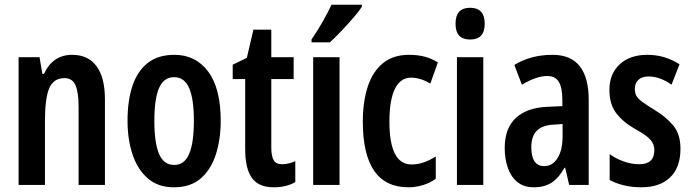

<svg xmlns="http://www.w3.org/2000/svg" viewBox="-20 -786 2941 816"><path d="M287 -553Q354 -553 390 -505Q426 -457 426 -363V0H314V-333Q314 -393 301 -423.5Q288 -454 254 -454Q208 -454 189.5 -411.5Q171 -369 171 -269V0H59V-543H148L160 -472H167Q204 -553 287 -553Z M918 -273Q918 -194 897.5 -130Q877 -66 833.5 -28Q790 10 719 10Q652 10 608.5 -27.5Q565 -65 543.5 -129Q522 -193 522 -273Q522 -358 543 -421Q564 -484 608 -518.5Q652 -553 721 -553Q812 -553 865 -481.5Q918 -410 918 -273ZM636 -271Q636 -179 656 -132Q676 -85 720 -85Q764 -85 784 -132Q804 -179 804 -273Q804 -365 784 -411.5Q764 -458 720 -458Q676 -458 656 -412Q636 -366 636 -271Z M1179 -88Q1205 -88 1235 -101V-12Q1216 -1 1193 4.5Q1170 10 1143 10Q1079 10 1050.5 -30Q1022 -70 1022 -152V-450H969V-511L1029 -540L1057 -660H1133V-543H1228V-450H1133V-159Q1133 -123 1143 -105.5Q1153 -88 1179 -88Z M1423 0H1311V-543H1423ZM1518 -757Q1505 -737 1481 -709.5Q1457 -682 1430.5 -654Q1404 -626 1382 -606H1304V-618Q1331 -658 1352 -695Q1373 -732 1389 -766H1518Z M1716 10Q1522 10 1522 -269Q1522 -354 1543 -418Q1564 -482 1607.5 -517.5Q1651 -553 1718 -553Q1756 -553 1785.5 -545Q1815 -537 1841 -521L1809 -431Q1766 -456 1727 -456Q1682 -456 1658.5 -408.5Q1635 -361 1635 -269Q1635 -87 1729 -87Q1779 -87 1832 -121V-26Q1807 -8 1776.5 1Q1746 10 1716 10Z M1978 -753Q2040 -753 2040 -685Q2040 -618 1978 -618Q1916 -618 1916 -685Q1916 -753 1978 -753ZM2034 -543V0H1922V-543Z M2328 -553Q2406 -553 2444 -504.5Q2482 -456 2482 -362V0H2399L2382 -73H2379Q2356 -31 2325.5 -10.5Q2295 10 2249 10Q2205 10 2177.5 -13.5Q2150 -37 2137.5 -75Q2125 -113 2125 -157Q2125 -240 2171.5 -284Q2218 -328 2305 -332L2370 -335V-362Q2370 -413 2355 -438Q2340 -463 2306 -463Q2260 -463 2198 -426L2166 -510Q2236 -553 2328 -553ZM2330 -256Q2238 -251 2238 -161Q2238 -80 2293 -80Q2328 -80 2349.5 -114Q2371 -148 2371 -207V-259Z M2872 -154Q2872 -74 2828 -32Q2784 10 2706 10Q2667 10 2633 2Q2599 -6 2571 -21V-131Q2595 -113 2629 -100.5Q2663 -88 2697 -88Q2761 -88 2761 -148Q2761 -173 2744.5 -192Q2728 -211 2679 -238Q2628 -267 2599 -305Q2570 -343 2570 -404Q2570 -472 2613.5 -512.5Q2657 -553 2731 -553Q2769 -553 2802.5 -543Q2836 -533 2868 -513L2834 -426Q2812 -442 2787 -451.5Q2762 -461 2736 -461Q2708 -461 2693 -446.5Q2678 -432 2678 -408Q2678 -391 2684.5 -379Q2691 -367 2709 -353.5Q2727 -340 2760 -320Q2810 -290 2841 -253Q2872 -216 2872 -154Z"/></svg>

Font: Noto Sans ExtraCondensed SemiBold
Style: Regular
Weight: 600
Width: 2
Designer: Monotype Design Team
Foundry: Monotype Imaging Inc.
Version: Version 2.013; ttfautohint (v1.8.4.7-5d5b)